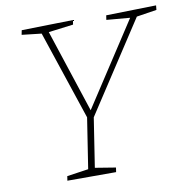

<svg xmlns="http://www.w3.org/2000/svg" viewBox="-78 -770 831 846"><g transform="rotate(-10 337.5 -346.5)"><path d="M156 0 159 -20 255 -34 290 -260 157 -658 69 -668 73 -688 303 -693 300 -673 189 -659 311 -288 553 -659 448 -668 451 -688 675 -693 673 -673 583 -659 319 -255 285 -35 377 -20 374 0Z"/></g></svg>

Font: Bitter ExtraLight
Style: Italic
Weight: 200
Italic angle: -9°
Designer: Sol Matas, and Bitter project Authors
Foundry: Sol Matas
Version: Version 2.001